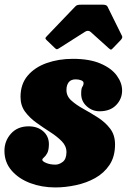

<svg xmlns="http://www.w3.org/2000/svg" viewBox="-62 -800 557 842"><path d="M229.5 -132.5Q229.5 -159.5 209.2 -180.2Q189 -201 159 -220.2Q129 -239.5 98.8 -261Q68.5 -282.5 48.2 -309.8Q28 -337 28 -375Q28 -431 59.2 -468Q90.5 -505 142.8 -523.5Q195 -542 257.5 -542Q331 -542 379 -521.2Q427 -500.5 450.2 -468.5Q473.5 -436.5 473.5 -403.5Q473.5 -366 447.2 -339Q421 -312 374.5 -312Q342.5 -312 318 -334.2Q293.5 -356.5 294 -390Q294 -412 299.2 -419.5Q304.5 -427 304.5 -436Q304.5 -443.5 294 -447.8Q283.5 -452 270 -452Q249 -452 239.2 -439.2Q229.5 -426.5 229.5 -406Q229 -379 250.5 -359.5Q272 -340 303.8 -322.5Q335.5 -305 367.5 -284.5Q399.5 -264 421 -236Q442.5 -208 442.5 -166.5Q442.5 -113.5 418.5 -77.2Q394.5 -41 355.5 -19.2Q316.5 2.5 270.2 12.2Q224 22 180.5 22Q121 22 70.2 2.8Q19.5 -16.5 -11.5 -52.5Q-42.5 -88.5 -42.5 -138.5Q-42.5 -182 -13.8 -214Q15 -246 64 -246Q102.5 -246 127.5 -224.2Q152.5 -202.5 152.5 -167Q152 -140.5 144.8 -127.8Q137.5 -115 130.5 -109.5Q123.5 -104 123.5 -99Q123.5 -92.5 140.8 -85.2Q158 -78 181.5 -78Q197 -78 213 -90Q229 -102 229.5 -132.5ZM178 -590 141.5 -625Q136.5 -630.5 137.2 -633Q138 -635.5 144 -642L267.5 -771Q273 -777 279 -778.2Q285 -779.5 296 -779.5H388.5Q405.5 -779.5 409.5 -771L473 -642.5Q477 -635 468 -625L432.5 -588Q426 -581.5 423.8 -582.2Q421.5 -583 416 -587.5L335.5 -660Q324.5 -669.5 310.5 -660.5L195 -587Q188.5 -583 185.2 -584.5Q182 -586 178 -590Z"/></svg>

Font: Besley* Narrow Fatface
Style: Italic
Weight: 900
Width: 4
Italic angle: -13°
Designer: Owen Earl
Foundry: indestructible type*
Version: Version 3.000; ttfautohint (v1.8.3)